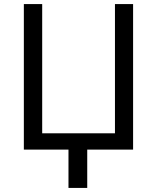

<svg xmlns="http://www.w3.org/2000/svg" viewBox="-20 -734 771 942"><path d="M97 -714H187V-80H544V-714H633V0H408V188H316V0H97Z"/></svg>

Font: BC Sans
Style: Regular
Weight: 400
Designer: Monotype Design Team
Province of B.C.
Foundry: Monotype Imaging Inc.
Version: Version 2.000;GOOG;noto-source:20170915:90ef993387c0